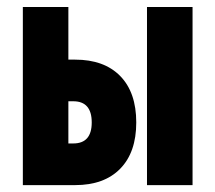

<svg xmlns="http://www.w3.org/2000/svg" viewBox="-20 -538 626 558"><path d="M46.4 0V-517.6H178.7V-364.7H198.2Q282.7 -364.7 329.3 -317.1Q376 -269.5 376 -182.1Q376 -95.2 329.3 -47.6Q282.7 0 198.2 0ZM407.2 0V-517.6H539.6V0ZM178.7 -121.1H192.9Q246.6 -121.1 246.6 -182.1Q246.6 -243.7 192.9 -243.7H178.7Z"/></svg>

Font: CaskaydiaMono NF
Style: Bold
Weight: 700
Designer: Aaron Bell
Foundry: Saja Typeworks
Version: Version 2111.001; ttfautohint (v1.8.4);Nerd Fonts 3.1.1